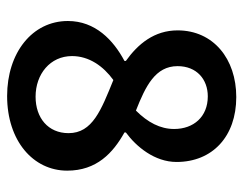

<svg xmlns="http://www.w3.org/2000/svg" viewBox="-94 -594 700 553"><g transform="rotate(90 256.5 -318.0)"><path d="M257 12C386 12 472 -63 472 -161C472 -246 421 -293 362 -326V-330C403 -360 447 -413 447 -476C447 -579 374 -648 260 -648C150 -648 68 -582 68 -479C68 -412 107 -365 156 -330V-326C96 -294 41 -242 41 -163C41 -60 133 12 257 12ZM211 -294C297 -259 364 -234 364 -165C364 -106 320 -70 259 -70C194 -70 142 -112 142 -175C142 -224 171 -265 211 -294ZM171 -479C171 -534 209 -566 258 -566C317 -566 352 -525 352 -469C352 -429 333 -393 299 -359C228 -387 171 -415 171 -479Z"/></g></svg>

Font: DAIFUKU Sans Semibold
Style: Regular
Weight: 600
Designer: Original font ‘Source Sans 3’ : Paul D. Hunt
Foundry: Daifuku
Version: Version 1.000